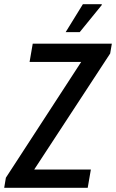

<svg xmlns="http://www.w3.org/2000/svg" viewBox="-43 -895 553 915"><path d="M-23 0 -15 -48 344 -600H98L113 -687H490L482 -640L120 -87H390L375 0ZM270 -742 352 -875H442V-871L337 -742Z"/></svg>

Font: Archivo ExtraCondensed Medium
Style: Italic
Weight: 500
Width: 2
Italic angle: -10°
Designer: Hector Gatti
Foundry: Omnibus-Type
Version: Version 2.001